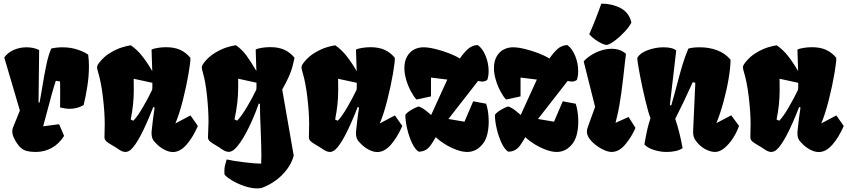

<svg xmlns="http://www.w3.org/2000/svg" viewBox="-20 -841 4744 1075"><path d="M214.4 -339.4Q227.5 -420.9 239.5 -477.8Q251.5 -534.7 267.1 -569.3Q297.9 -576.2 329.6 -576.2Q374 -576.2 411.9 -564Q449.7 -551.8 473.6 -535.2Q478 -504.4 478 -470.7Q478 -415.5 469 -357.7Q460 -299.8 448.2 -252.4Q411.6 -231.9 371.1 -231.9Q346.7 -231.9 316.4 -239.3Q316.9 -256.3 316.9 -320.3Q316.9 -367.2 316.4 -384.8L292.5 -388.7Q274.4 -335.4 238.8 -197.8L221.7 -133.8L311 -145.5L338.9 -80.1Q310.1 -34.7 269 -12.5Q228 9.8 180.2 9.8Q152.8 9.8 131.8 4.9Q110.8 0 96.2 -13.7Q87.9 -21 76.9 -36.1Q65.9 -51.3 57.4 -70.1Q48.8 -88.9 48.8 -106Q48.8 -116.7 52.2 -125.5L91.3 -222.2L3.9 -519Q22.9 -546.4 56.6 -561.3Q90.3 -576.2 128.4 -576.2Q168.5 -576.2 199.2 -561L195.8 -267.1L201.2 -266.1Q203.6 -277.8 207.8 -301.5Q211.9 -325.2 214.4 -339.4Z M1087.9 -135.7Q1059.6 -70.8 1023.7 -30.3Q987.8 10.3 947.8 10.3Q925.3 10.3 899.4 -3.4Q873.5 -17.1 853.5 -38.6Q851.6 -40.5 844.2 -48.3Q836.9 -56.2 832.8 -67.4Q828.6 -78.6 828.6 -93.8Q828.6 -102.5 829.1 -107.4Q835.9 -175.3 845.7 -238.8L838.4 -242.2Q761.7 -45.9 711.4 -2Q696.3 9.8 682.1 9.8Q670.4 9.8 658.7 3.7Q647 -2.4 629.9 -14.6Q623.5 -19 607.9 -27.8Q586.4 -40 575.9 -49.3Q565.4 -58.6 564.9 -71.3Q564.9 -85 565.4 -95.7Q566.4 -127 566.4 -146.5Q566.4 -210.4 556.4 -295.7Q546.4 -380.9 529.3 -436.5Q523.4 -456.5 523.4 -463.4Q523.4 -469.2 526.1 -475.1Q528.8 -481 535.6 -490.2Q562.5 -524.9 598.6 -546.1Q634.8 -567.4 664.6 -576.2Q694.3 -585 712.4 -587.4Q748 -563 776.9 -526.1Q805.7 -489.3 832.5 -442.9Q832 -472.7 829.6 -530.3L828.6 -563Q836.9 -568.4 860.4 -572.5Q883.8 -576.7 910.6 -576.7Q955.1 -576.7 987.5 -562.5Q1020 -548.3 1045.9 -517.6Q1047.9 -501 1036.1 -431.4Q1024.4 -361.8 1004.4 -282.2Q984.4 -202.6 961.9 -149.9L1046.4 -194.8ZM832 -338.4Q833 -350.1 833 -351.6V-377.4Q805.7 -383.8 770 -391.1L728.5 -399.9L729 -347.7V-331.5Q729 -257.3 711.9 -171.9L726.6 -165Q750 -188.5 781.5 -243.2Q813 -297.9 832 -338.4Z M1628.9 -517.6 1627 -507.8Q1621.6 -482.9 1616 -462.9Q1610.4 -442.9 1597.2 -412.1Q1584 -381.3 1560.1 -339.8L1624.5 30.3Q1614.3 69.8 1587.4 106.2Q1560.5 142.6 1522.5 170.2Q1484.4 197.8 1441.4 212.4Q1431.2 213.9 1420.4 213.9Q1386.2 213.9 1347.7 200.7Q1309.1 187.5 1278.6 168.9Q1248 150.4 1236.8 135.7Q1236.3 129.4 1236.3 118.7Q1236.3 101.1 1239 88.4Q1241.7 75.7 1249 51.8Q1285.6 60.1 1347.4 67.6Q1409.2 75.2 1442.4 75.2Q1443.4 45.9 1443.4 28.3Q1443.4 -17.6 1439.5 -116.2Q1435.1 -211.4 1435.5 -257.8L1429.2 -262.2Q1398.9 -175.3 1361.1 -103.3Q1323.2 -31.2 1289.6 -2.4Q1274.4 9.3 1260.3 9.3Q1248.5 9.3 1236.8 3.2Q1225.1 -2.9 1208.5 -15.1Q1200.2 -21 1187 -28.3Q1165.5 -40.5 1155 -49.8Q1144.5 -59.1 1144.5 -71.8L1145.5 -101.6Q1147.5 -137.7 1147.5 -156.2Q1147.5 -222.2 1139.2 -303Q1130.9 -383.8 1115.2 -437Q1109.9 -455.1 1109.9 -463.9Q1109.9 -469.7 1112.8 -475.6Q1115.7 -481.4 1122.6 -490.7Q1149.9 -525.4 1186.3 -546.6Q1222.7 -567.9 1252.7 -576.7Q1282.7 -585.4 1300.8 -587.9Q1335 -564 1359.9 -530Q1384.8 -496.1 1415.5 -443.4Q1415 -473.1 1412.6 -530.8L1411.6 -563.5Q1419.9 -568.8 1443.4 -573Q1466.8 -577.1 1493.7 -577.1Q1538.1 -577.1 1570.6 -563Q1603 -548.8 1628.9 -518.1L1628.4 -517.6ZM1415 -338.9Q1416 -350.6 1416 -352.1V-377.9Q1395 -383.3 1353.5 -391.6L1313.5 -400.4V-348.1Q1313.5 -267.6 1293 -172.4L1307.6 -165.5Q1331.5 -189 1364.3 -244.6Q1397 -300.3 1415 -338.9Z M2232.4 -135.7Q2204.1 -70.8 2168.2 -30.3Q2132.3 10.3 2092.3 10.3Q2069.8 10.3 2043.9 -3.4Q2018.1 -17.1 1998 -38.6Q1996.1 -40.5 1988.8 -48.3Q1981.4 -56.2 1977.3 -67.4Q1973.1 -78.6 1973.1 -93.8Q1973.1 -102.5 1973.6 -107.4Q1980.5 -175.3 1990.2 -238.8L1982.9 -242.2Q1906.2 -45.9 1856 -2Q1840.8 9.8 1826.7 9.8Q1814.9 9.8 1803.2 3.7Q1791.5 -2.4 1774.4 -14.6Q1768.1 -19 1752.4 -27.8Q1731 -40 1720.5 -49.3Q1710 -58.6 1709.5 -71.3Q1709.5 -85 1710 -95.7Q1710.9 -127 1710.9 -146.5Q1710.9 -210.4 1700.9 -295.7Q1690.9 -380.9 1673.8 -436.5Q1668 -456.5 1668 -463.4Q1668 -469.2 1670.7 -475.1Q1673.3 -481 1680.2 -490.2Q1707 -524.9 1743.2 -546.1Q1779.3 -567.4 1809.1 -576.2Q1838.9 -585 1856.9 -587.4Q1892.6 -563 1921.4 -526.1Q1950.2 -489.3 1977.1 -442.9Q1976.6 -472.7 1974.1 -530.3L1973.1 -563Q1981.4 -568.4 2004.9 -572.5Q2028.3 -576.7 2055.2 -576.7Q2099.6 -576.7 2132.1 -562.5Q2164.6 -548.3 2190.4 -517.6Q2192.4 -501 2180.7 -431.4Q2168.9 -361.8 2148.9 -282.2Q2128.9 -202.6 2106.4 -149.9L2190.9 -194.8ZM1976.6 -338.4Q1977.5 -350.1 1977.5 -351.6V-377.4Q1950.2 -383.8 1914.6 -391.1L1873 -399.9L1873.5 -347.7V-331.5Q1873.5 -257.3 1856.4 -171.9L1871.1 -165Q1894.5 -188.5 1926 -243.2Q1957.5 -297.9 1976.6 -338.4Z M2654.8 -588.9Q2682.1 -569.8 2699 -528.1Q2715.8 -486.3 2715.8 -443.4Q2715.8 -414.6 2708 -393.1Q2694.3 -384.3 2680.7 -384.3Q2673.8 -384.3 2656.7 -387.7L2490.7 -174.8L2580.6 -159.7L2629.4 -273.9L2701.7 -260.3Q2708 -243.2 2712.2 -216.3Q2716.3 -189.5 2716.3 -160.2Q2716.3 -124 2709 -92.3Q2701.7 -60.5 2686 -39.1Q2649.4 9.8 2595.7 9.8Q2567.4 9.8 2533 -3.4Q2498.5 -16.6 2468 -35.9Q2437.5 -55.2 2419.9 -73.2Q2401.9 -42 2390.1 -26.1Q2378.4 -10.3 2362.8 -1.2Q2347.2 7.8 2324.2 8.3Q2304.2 -3.9 2287.1 -39.8Q2270 -75.7 2259.8 -119.9Q2249.5 -164.1 2249.5 -198.2Q2260.7 -212.9 2282.7 -225.8Q2304.7 -238.8 2323.2 -245.1Q2337.4 -241.2 2352.8 -230.5Q2368.2 -219.7 2394 -197.3L2484.4 -395.5L2393.1 -406.7V-301.3L2312 -283.7Q2296.9 -299.3 2281 -328.9Q2265.1 -358.4 2254.6 -393.3Q2244.1 -428.2 2244.1 -459.5Q2244.1 -497.1 2258.5 -523.4Q2272.9 -549.8 2297.1 -563Q2321.3 -576.2 2351.1 -576.2Q2378.4 -576.2 2417.7 -566.7Q2457 -557.1 2494.6 -542.5Q2532.2 -527.8 2554.7 -513.2Q2575.7 -544.4 2599.1 -565.9Q2622.6 -587.4 2654.8 -588.9Z M3156.2 -588.9Q3183.6 -569.8 3200.4 -528.1Q3217.3 -486.3 3217.3 -443.4Q3217.3 -414.6 3209.5 -393.1Q3195.8 -384.3 3182.1 -384.3Q3175.3 -384.3 3158.2 -387.7L2992.2 -174.8L3082 -159.7L3130.9 -273.9L3203.1 -260.3Q3209.5 -243.2 3213.6 -216.3Q3217.8 -189.5 3217.8 -160.2Q3217.8 -124 3210.4 -92.3Q3203.1 -60.5 3187.5 -39.1Q3150.9 9.8 3097.2 9.8Q3068.8 9.8 3034.4 -3.4Q3000 -16.6 2969.5 -35.9Q2939 -55.2 2921.4 -73.2Q2903.3 -42 2891.6 -26.1Q2879.9 -10.3 2864.3 -1.2Q2848.6 7.8 2825.7 8.3Q2805.7 -3.9 2788.6 -39.8Q2771.5 -75.7 2761.2 -119.9Q2751 -164.1 2751 -198.2Q2762.2 -212.9 2784.2 -225.8Q2806.2 -238.8 2824.7 -245.1Q2838.9 -241.2 2854.2 -230.5Q2869.6 -219.7 2895.5 -197.3L2985.8 -395.5L2894.5 -406.7V-301.3L2813.5 -283.7Q2798.3 -299.3 2782.5 -328.9Q2766.6 -358.4 2756.1 -393.3Q2745.6 -428.2 2745.6 -459.5Q2745.6 -497.1 2760 -523.4Q2774.4 -549.8 2798.6 -563Q2822.8 -576.2 2852.5 -576.2Q2879.9 -576.2 2919.2 -566.7Q2958.5 -557.1 2996.1 -542.5Q3033.7 -527.8 3056.2 -513.2Q3077.1 -544.4 3100.6 -565.9Q3124 -587.4 3156.2 -588.9Z M3377.4 -589.4Q3394.5 -592.3 3423.3 -614Q3452.1 -635.7 3478.5 -664.3Q3504.9 -692.9 3515.1 -714.8Q3502 -771.5 3453.9 -796.1Q3405.8 -820.8 3346.7 -820.8Q3315.9 -731.9 3279.3 -649.4Q3296.9 -628.4 3328.1 -609.1Q3359.4 -589.8 3377.4 -589.4ZM3281.2 -157.7Q3299.3 -206.1 3312 -242.7L3248 -497.1Q3263.2 -515.1 3288.6 -531.5Q3314 -547.9 3344.5 -557.9Q3375 -567.9 3404.3 -567.9Q3452.6 -567.9 3484.9 -539.6Q3482.4 -524.9 3478.5 -487.3Q3468.8 -395.5 3458.5 -319.6Q3448.2 -243.7 3435.5 -191.4L3426.3 -153.3L3499.5 -186L3538.1 -125Q3516.6 -75.2 3481.4 -32.7Q3446.3 9.8 3403.8 9.8Q3380.9 9.8 3347.7 -8.1Q3314.5 -25.9 3290.3 -52.2Q3266.1 -78.6 3266.1 -103.5Q3266.1 -112.8 3268.1 -120.1Q3270 -127.4 3281.2 -157.7Z M3760.7 -175.8Q3785.6 -102.1 3801.8 -11.7Q3771.5 9.8 3710.4 9.8Q3676.8 9.8 3641.1 -1.5Q3605.5 -12.7 3587.9 -32.2Q3597.7 -88.4 3604.7 -118.4Q3611.8 -148.4 3622.1 -179.7Q3610.8 -206.1 3593.3 -279.3Q3575.7 -352.5 3562 -424.8Q3548.3 -497.1 3548.3 -514.6L3548.8 -518.1Q3564.9 -545.4 3608.2 -560.8Q3651.4 -576.2 3695.3 -576.2Q3746.1 -576.2 3766.1 -558.1L3730.5 -252.4L3738.3 -251Q3746.1 -276.9 3755.1 -310.1Q3764.2 -343.3 3768.1 -358.4Q3786.1 -427.7 3800.3 -475.3Q3814.5 -522.9 3834 -568.8Q3856.9 -576.2 3898.9 -576.2Q3950.2 -576.2 3994.6 -559.8Q4039.1 -543.5 4070.3 -506.8Q4070.3 -465.3 4059.8 -402.1Q4049.3 -338.9 4031 -271.7Q4012.7 -204.6 3991.2 -151.9L4074.2 -195.3L4117.7 -136.2Q4106.4 -103 4085 -69.1Q4063.5 -35.2 4036.6 -12.7Q4009.8 9.8 3983.4 9.8Q3960.9 9.8 3934.8 -2.9Q3908.7 -15.6 3890.6 -35.2Q3873 -53.7 3866.5 -69.3Q3859.9 -85 3860.8 -107.9L3873 -377L3858.9 -381.3Q3801.8 -255.4 3760.7 -175.8Z M4704.1 -135.7Q4675.8 -70.8 4639.9 -30.3Q4604 10.3 4564 10.3Q4541.5 10.3 4515.6 -3.4Q4489.7 -17.1 4469.7 -38.6Q4467.8 -40.5 4460.4 -48.3Q4453.1 -56.2 4449 -67.4Q4444.8 -78.6 4444.8 -93.8Q4444.8 -102.5 4445.3 -107.4Q4452.1 -175.3 4461.9 -238.8L4454.6 -242.2Q4377.9 -45.9 4327.6 -2Q4312.5 9.8 4298.3 9.8Q4286.6 9.8 4274.9 3.7Q4263.2 -2.4 4246.1 -14.6Q4239.7 -19 4224.1 -27.8Q4202.6 -40 4192.1 -49.3Q4181.6 -58.6 4181.2 -71.3Q4181.2 -85 4181.6 -95.7Q4182.6 -127 4182.6 -146.5Q4182.6 -210.4 4172.6 -295.7Q4162.6 -380.9 4145.5 -436.5Q4139.6 -456.5 4139.6 -463.4Q4139.6 -469.2 4142.3 -475.1Q4145 -481 4151.9 -490.2Q4178.7 -524.9 4214.8 -546.1Q4251 -567.4 4280.8 -576.2Q4310.5 -585 4328.6 -587.4Q4364.3 -563 4393.1 -526.1Q4421.9 -489.3 4448.7 -442.9Q4448.2 -472.7 4445.8 -530.3L4444.8 -563Q4453.1 -568.4 4476.6 -572.5Q4500 -576.7 4526.9 -576.7Q4571.3 -576.7 4603.8 -562.5Q4636.2 -548.3 4662.1 -517.6Q4664.1 -501 4652.3 -431.4Q4640.6 -361.8 4620.6 -282.2Q4600.6 -202.6 4578.1 -149.9L4662.6 -194.8ZM4448.2 -338.4Q4449.2 -350.1 4449.2 -351.6V-377.4Q4421.9 -383.8 4386.2 -391.1L4344.7 -399.9L4345.2 -347.7V-331.5Q4345.2 -257.3 4328.1 -171.9L4342.8 -165Q4366.2 -188.5 4397.7 -243.2Q4429.2 -297.9 4448.2 -338.4Z"/></svg>

Font: Fruktur
Style: Regular
Weight: 400
Designer: Viktoriya Grabowska
Foundry: Viktoriya Grabowska
Version: Version 1.004; ttfautohint (v1.4.1)